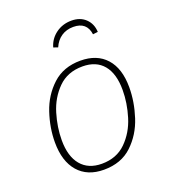

<svg xmlns="http://www.w3.org/2000/svg" viewBox="-135 -830 833 939"><g transform="rotate(-20 281.5 -360.0)"><path d="M65 -198Q65 -273 90.5 -349.5Q116 -426 173 -478.5Q230 -531 318 -531Q404 -531 451.5 -478Q499 -425 499 -327Q499 -252 474 -174.5Q449 -97 392.5 -43.5Q336 10 246 10Q160 10 112.5 -44.5Q65 -99 65 -198ZM464 -326Q464 -411 426.5 -456Q389 -501 318 -501Q240 -501 191 -452Q142 -403 121 -333Q100 -263 100 -196Q100 -112 138 -66.5Q176 -21 246 -21Q323 -21 372 -69.5Q421 -118 442.5 -188Q464 -258 464 -326ZM216 -637Q228 -679 263 -704.5Q298 -730 344 -730Q389 -730 417 -703.5Q445 -677 447 -634L421 -631Q412 -698 342 -698Q306 -698 279.5 -680Q253 -662 239 -629Z"/></g></svg>

Font: FiraGO UltraLight
Style: Italic
Weight: 200
Italic angle: -8°
Designer: bBox Type GmbH
Foundry: bBox Type GmbH
Version: Version 1.001